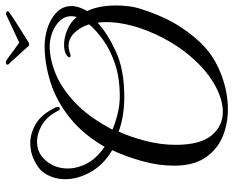

<svg xmlns="http://www.w3.org/2000/svg" viewBox="-94 -692 829 682"><g transform="rotate(-90 321.0 -351.5)"><path d="M614 -745Q619 -745 621 -741.5Q623 -738 618 -734Q613 -730 597 -719.5Q581 -709 562 -697Q543 -685 528.5 -676Q514 -667 513 -666Q510 -664 507.5 -663.5Q505 -663 503 -663Q500 -663 496 -667Q495 -669 485.5 -679Q476 -689 465 -701.5Q454 -714 445 -724Q436 -734 434 -735Q432 -737 432 -740Q432 -745 437.5 -745.5Q443 -746 447 -744L510 -698L608 -744Q610 -745 614 -745ZM273 43Q220 43 174.5 23.5Q129 4 101 -38Q73 -80 73 -148Q73 -204 89.5 -262.5Q106 -321 128 -368Q76 -399 50.5 -444.5Q25 -490 25 -534Q25 -582 52 -616Q64 -631 92 -645Q120 -659 154 -659Q187 -659 221 -639.5Q255 -620 280 -569Q282 -563 282 -562Q282 -554 276 -554Q270 -554 267 -562Q256 -584 242 -598Q228 -612 213 -620Q185 -635 158 -635Q117 -635 90 -602.5Q63 -570 63 -526Q63 -506 69.5 -485Q76 -464 89 -444Q98 -431 111 -418.5Q124 -406 140 -395Q184 -471 242.5 -518Q301 -565 367.5 -586.5Q434 -608 499 -608Q530 -608 562.5 -597.5Q595 -587 617.5 -565.5Q640 -544 640 -512Q640 -488 622 -456Q629 -446 635.5 -418Q642 -390 642 -353Q642 -331 639 -307.5Q636 -284 628 -261Q602 -181 566.5 -126.5Q531 -72 492 -37Q450 0 391 21.5Q332 43 273 43ZM319 -341Q386 -341 436.5 -358.5Q487 -376 521.5 -401.5Q556 -427 575 -450Q566 -480 545.5 -501.5Q525 -523 498 -523Q487 -523 476 -519Q469 -516 463 -516Q458 -516 458 -520Q458 -526 469 -532Q482 -539 502 -539Q528 -539 555.5 -527.5Q583 -516 601 -494Q604 -505 604 -513Q604 -537 587 -554.5Q570 -572 545.5 -581Q521 -590 498 -590Q450 -590 397.5 -568Q345 -546 294.5 -497.5Q244 -449 201 -367Q224 -357 256 -349Q288 -341 319 -341ZM264 25Q307 25 356 -1.5Q405 -28 450 -77Q485 -115 514 -164.5Q543 -214 562 -270Q583 -335 583 -389Q583 -397 582.5 -405Q582 -413 581 -420Q545 -386 480 -355.5Q415 -325 318 -325Q248 -325 194 -345Q176 -306 161.5 -251Q147 -196 147 -143Q147 -55 180.5 -15Q214 25 264 25Z"/></g></svg>

Font: Gwendolyn
Style: Bold
Weight: 700
Designer: Robert E. Leuschke
Foundry: Robert E. Leuschke
Version: Version 1.010; ttfautohint (v1.8.3)